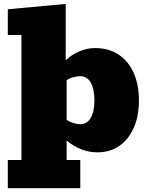

<svg xmlns="http://www.w3.org/2000/svg" viewBox="-20 -782 769 996"><path d="M20.5 194.3V47.9H91.3V-600.6H20.5V-733.9L320.8 -761.7V-469.2Q351.1 -498 391.1 -515.4Q431.2 -532.7 472.7 -532.7Q543.9 -532.7 595 -499Q646 -465.3 673.3 -404.3Q700.7 -343.3 700.7 -261.2Q700.7 -179.7 673.8 -118.9Q647 -58.1 598.4 -24.9Q549.8 8.3 484.9 8.3Q400.9 8.3 325.7 -52.7V47.9H396.5V194.3ZM397 -137.7Q431.6 -137.7 450.7 -170.4Q469.7 -203.1 469.7 -261.7Q469.7 -320.3 450.7 -353.5Q431.6 -386.7 397 -386.7Q378.9 -386.7 358.9 -381.1Q338.9 -375.5 325.7 -365.7V-160.2Q338.9 -150.9 358.9 -144.3Q378.9 -137.7 397 -137.7Z"/></svg>

Font: Bevan
Style: Regular
Weight: 400
Designer: Vernon Adams
Foundry: Vernon Adams
Version: Version 2.100; ttfautohint (v1.8.3)